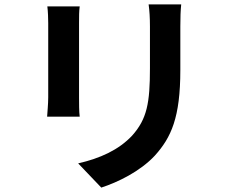

<svg xmlns="http://www.w3.org/2000/svg" viewBox="-20 -796 1040 872"><path d="M655 -776C659 -748 661 -715 661 -676V-486C661 -329 648 -256 580 -180C519 -115 435 -77 335 -54L440 56C514 32 616 -17 683 -89C758 -172 799 -263 799 -478V-676C799 -716 800 -748 803 -776ZM195 -767C198 -744 199 -710 199 -691V-354C199 -323 195 -285 194 -266H342C339 -289 339 -328 339 -353V-691C339 -723 339 -744 342 -767Z"/></svg>

Font: Spoqa Han Sans Neo Bold
Style: Bold
Weight: 700
Designer: [Spoqa Han Sans Neo] Dong-huui Kim  Younghwa Kang  Yujin Lee  [Noto Sans] Ryoko NISHIZUKA  (kana & ideographs); Paul D. 
Foundry: Spoqa (http://www.spoqa-han-sans.com)
Version: Version 1.000